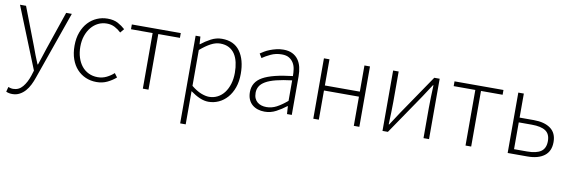

<svg xmlns="http://www.w3.org/2000/svg" viewBox="-52 -888 4461 1503"><g transform="rotate(10 2178.5 -136.5)"><path d="M73 219Q46 219 24 209L34 170Q42 173 52 175.5Q62 178 73 178Q118 178 148 142Q178 106 196 51L209 9L12 -480H60L176 -178Q187 -148 200.5 -112Q214 -76 228 -44H232Q243 -76 254.5 -112Q266 -148 276 -178L379 -480H424L234 60Q224 90 209.5 119Q195 148 175.5 170Q156 192 130.5 205.5Q105 219 73 219Z M706 12Q659 12 619.5 -5Q580 -22 550.5 -54Q521 -86 504.5 -132.5Q488 -179 488 -239Q488 -299 506 -346.5Q524 -394 554 -426Q584 -458 623.5 -475Q663 -492 707 -492Q757 -492 790 -474Q823 -456 848 -433L822 -402Q799 -424 771 -438.5Q743 -453 708 -453Q671 -453 639.5 -437.5Q608 -422 584.5 -393.5Q561 -365 547.5 -326Q534 -287 534 -239Q534 -192 546.5 -153Q559 -114 581.5 -86Q604 -58 636.5 -42.5Q669 -27 708 -27Q746 -27 778.5 -43Q811 -59 836 -82L859 -51Q828 -24 790 -6Q752 12 706 12Z M1073 0V-442H901V-480H1290V-442H1118V0Z M1408 217V-480H1446L1450 -420H1453Q1488 -448 1529.5 -470Q1571 -492 1616 -492Q1712 -492 1760 -425.5Q1808 -359 1808 -247Q1808 -186 1791 -138Q1774 -90 1744.5 -56.5Q1715 -23 1676.5 -5.5Q1638 12 1596 12Q1562 12 1526 -3.5Q1490 -19 1452 -47V217ZM1594 -27Q1630 -27 1661 -43Q1692 -59 1714 -88Q1736 -117 1748.5 -157.5Q1761 -198 1761 -247Q1761 -291 1752.5 -329Q1744 -367 1726 -394.5Q1708 -422 1679 -437.5Q1650 -453 1609 -453Q1573 -453 1534.5 -432.5Q1496 -412 1452 -374V-89Q1494 -55 1530 -41Q1566 -27 1594 -27Z M2042 12Q2013 12 1988 4Q1963 -4 1944 -20Q1925 -36 1914 -61Q1903 -86 1903 -120Q1903 -200 1977.5 -241.5Q2052 -283 2213 -301Q2213 -328 2209 -355.5Q2205 -383 2192 -404.5Q2179 -426 2157 -439.5Q2135 -453 2099 -453Q2051 -453 2011 -434Q1971 -415 1946 -397L1926 -430Q1939 -439 1957.5 -450Q1976 -461 1999 -470Q2022 -479 2049 -485.5Q2076 -492 2105 -492Q2147 -492 2176 -477.5Q2205 -463 2223 -438Q2241 -413 2249 -379.5Q2257 -346 2257 -307V0H2219L2215 -62H2212Q2175 -33 2132.5 -10.5Q2090 12 2042 12ZM2050 -26Q2092 -26 2130 -46Q2168 -66 2213 -104V-267Q2139 -258 2088 -245Q2037 -232 2006 -214Q1975 -196 1961.5 -173Q1948 -150 1948 -122Q1948 -96 1956 -78Q1964 -60 1978 -48.5Q1992 -37 2010.5 -31.5Q2029 -26 2050 -26Z M2428 0V-480H2472V-272H2750V-480H2794V0H2750V-232H2472V0Z M2978 0V-480H3022V-240Q3022 -201 3020.5 -154Q3019 -107 3017 -59H3021Q3035 -82 3055 -111Q3075 -140 3089 -163L3305 -480H3348V0H3304V-240Q3304 -280 3305.5 -326.5Q3307 -373 3309 -421H3305Q3291 -398 3271 -369Q3251 -340 3237 -317L3021 0Z M3638 0V-442H3466V-480H3855V-442H3683V0Z M3973 0V-480H4017V-289H4130Q4215 -289 4263.5 -253.5Q4312 -218 4312 -146Q4312 -73 4263.5 -36.5Q4215 0 4130 0ZM4017 -38H4120Q4195 -38 4231 -63.5Q4267 -89 4267 -146Q4267 -202 4231 -226.5Q4195 -251 4120 -251H4017Z"/></g></svg>

Font: hySource Sans Pro Light
Style: Regular
Weight: 300
Designer: Paul D. Hunt
Foundry: Adobe Systems Incorporated
Version: Version 2.021;PS 2.000;hotconv 1.0.86;makeotf.lib2.5.63406